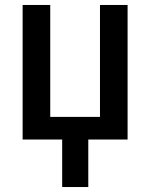

<svg xmlns="http://www.w3.org/2000/svg" viewBox="-20 -561 605 772"><path d="M230 0V191H335V0H493V-541H382V-91H182V-541H71V0Z"/></svg>

Font: Noto Sans UI SemiCondensed Medium
Style: Regular
Weight: 500
Width: 4
Designer: Monotype Design Team
Foundry: Monotype Imaging Inc.
Version: Version 1.901